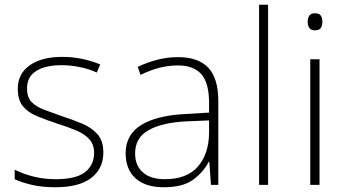

<svg xmlns="http://www.w3.org/2000/svg" viewBox="-20 -873 1457 810"><path d="M416 -230Q416 -161 364.5 -122Q313 -83 214 -83Q159 -83 115 -93Q71 -103 42 -117V-157Q80 -138 124 -127.5Q168 -117 215 -117Q301 -117 339 -147Q377 -177 377 -228Q377 -263 357.5 -285Q338 -307 303 -322Q268 -337 223 -351Q175 -367 137 -382.5Q99 -398 77 -424.5Q55 -451 55 -499Q55 -562 105.5 -597.5Q156 -633 241 -633Q288 -633 329 -624Q370 -615 403 -601L388 -567Q359 -581 319 -589.5Q279 -598 240 -598Q171 -598 132.5 -573.5Q94 -549 94 -500Q94 -463 113 -443Q132 -423 165 -410.5Q198 -398 241 -383Q287 -368 326.5 -351.5Q366 -335 391 -307Q416 -279 416 -230Z M731 -632Q816 -632 858.5 -587.5Q901 -543 901 -446V-93H870L863 -191H861Q837 -145 793.5 -114Q750 -83 671 -83Q593 -83 551.5 -121Q510 -159 510 -226Q510 -305 575.5 -345.5Q641 -386 762 -392L862 -398V-438Q862 -524 829 -560.5Q796 -597 730 -597Q653 -597 573 -557L561 -591Q599 -609 642 -620.5Q685 -632 731 -632ZM766 -361Q664 -356 607 -324Q550 -292 550 -226Q550 -174 583 -145.5Q616 -117 675 -117Q769 -117 815 -170.5Q861 -224 862 -312V-365Z M1111 -93H1073V-853H1111Z M1308 -817Q1327 -817 1333.5 -807Q1340 -797 1340 -781Q1340 -765 1333.5 -755Q1327 -745 1308 -745Q1292 -745 1285 -755Q1278 -765 1278 -781Q1278 -797 1285 -807Q1292 -817 1308 -817ZM1328 -623V-93H1289V-623Z"/></svg>

Font: Noto Sans Kannada UI ExtraLight
Style: Regular
Weight: 200
Designer: Jelle Bosma - Monotype Design Team
Foundry: Monotype Imaging Inc.
Version: Version 2.005; ttfautohint (v1.8.4.7-5d5b)